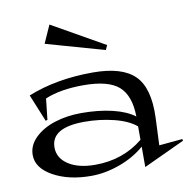

<svg xmlns="http://www.w3.org/2000/svg" viewBox="-79 -759 858 860"><g transform="rotate(-10 350.0 -328.5)"><path d="M25.9 -117.2Q25.9 -161.6 61.3 -195.8Q96.7 -230 152.3 -247.6Q208 -265.1 272.9 -265.1Q351.6 -265.1 414.1 -250Q476.6 -234.9 513.2 -207Q511.7 -302.7 464.1 -344.5Q416.5 -386.2 303.2 -386.2Q198.7 -386.2 128.9 -356.9L118.2 -261.2L109.9 -258.8L59.1 -382.8Q189 -435.1 355 -435.1Q487.3 -435.1 544.7 -378.7Q602.1 -322.3 597.2 -188L591.8 -62L698.2 -71.8L700.2 -64L513.2 22.9V-69.8Q463.9 -27.3 397.9 -3.7Q332 20 268.1 20Q167 20 96.4 -19Q25.9 -58.1 25.9 -117.2ZM127.9 -133.8Q127.9 -85.4 173.3 -55.7Q218.8 -25.9 294.9 -25.9Q421.4 -25.9 513.2 -101.1V-162.1Q477.1 -192.4 412.8 -208.3Q348.6 -224.1 279.8 -224.1Q127.9 -224.1 127.9 -133.8ZM165 -599.1 201.2 -680.2 439.9 -544.9 430.2 -523.9Z"/></g></svg>

Font: Halibut Exp
Style: Regular
Weight: 400
Width: 7
Designer: Matteo Maggi
Foundry: Collletttivo
Version: Version 3.080 | FøM Fix